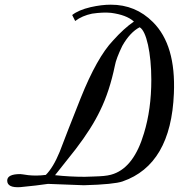

<svg xmlns="http://www.w3.org/2000/svg" viewBox="-20 -774 775 807"><path d="M710.9 -381.7C716.6 -516.6 688 -616 622.9 -681.1C573.7 -730.3 515.4 -754.3 445.7 -754.3C419.4 -754.3 392 -750.9 361.1 -744C326.9 -736 300.6 -724.6 283.4 -710.9L296 -685.7C315.4 -700.6 339.4 -710.9 366.9 -716.6C397.7 -721.1 424 -722.3 446.9 -720C489.1 -714.3 521.1 -702.9 542.9 -683.4C514.3 -664 485.7 -637.7 454.9 -603.4C410.3 -556.6 364.6 -475.4 318.9 -361.1C278.9 -261.7 250.3 -186.3 230.9 -136C212.6 -91.4 193.1 -59.4 172.6 -38.9C146.3 -35.4 121.1 -35.4 99.4 -37.7C77.7 -41.1 66.3 -42.3 65.1 -42.3C28.6 -42.3 10.3 -33.1 10.3 -14.9C10.3 5.7 28.6 14.9 65.1 12.6C113.1 8 152 3.4 181.7 -1.1C182.9 -1.1 233.1 1.1 332.6 4.6C418.3 2.3 472 -3.4 494.9 -11.4C630.9 -58.3 702.9 -181.7 710.9 -381.7ZM616 -438.9C616 -355.4 605.7 -281.1 585.1 -213.7C557.7 -121.1 515.4 -64 458.3 -43.4C443.4 -37.7 424 -34.3 397.7 -33.1C382.9 -32 362.3 -32 336 -30.9C293.7 -30.9 252.6 -33.1 211.4 -37.7L298.3 -147.4C342.9 -205.7 377.1 -259.4 401.1 -309.7C427.4 -363.4 448 -426.3 462.9 -498.3C466.3 -517.7 476.6 -545.1 493.7 -580.6C515.4 -619.4 540.6 -645.7 566.9 -659.4C595.4 -644.6 616 -549.7 616 -438.9Z"/></svg>

Font: GFS Goschen
Style: Italic
Weight: 400
Designer: George D. Matthiopoulos
Foundry: George D. Matthiopoulos
Version: Fontographer 4.7 9/28/09 FG4M≠0000002248